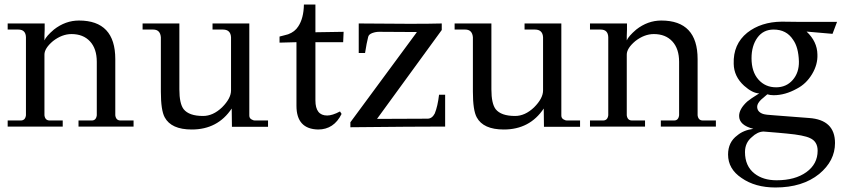

<svg xmlns="http://www.w3.org/2000/svg" viewBox="-20 -561 3742 851"><path d="M572 -27V0H328V-27H387Q406 -27 409 -50V-287Q409 -345 379 -377.5Q349 -410 297 -410Q255 -410 215 -379Q177 -347 177 -319V-50Q180 -27 200 -27H258V0H14V-27H72Q92 -27 95 -50V-396Q94 -430 61 -430H14V-457H178V-430Q177 -418 177 -402V-382Q185 -401 219 -430Q270 -470 330 -470Q491 -470 491 -299V-50Q494 -27 514 -27Z M1168 -27V1H1008L1007 -80Q945 13 830 13Q739 13 710 -41Q693 -72 693 -155V-396Q690 -430 659 -430H612V-457H775V-165Q775 -102 794 -77Q818 -47 880 -47Q924 -47 964 -85Q1004 -125 1004 -160V-396Q1002 -430 968 -430H922V-457H1085V-49Q1085 -38 1093.5 -32.5Q1102 -27 1110 -27Z M1327 -541H1378V-418L1503 -420L1501 -374H1378V-116Q1378 -49 1430 -49Q1453 -49 1487 -67L1494 -56Q1460 13 1390 13Q1294 11 1294 -92V-374L1219 -372V-399Q1226 -401 1238.5 -404Q1251 -407 1257 -409Q1287 -420 1302 -444Q1326 -480 1327 -541Z M1953 -141V0Q1817 0 1533 3V-19L1828 -419L1660 -420Q1645 -420 1630 -414.5Q1615 -409 1612 -398Q1605 -371 1598 -326H1570V-457Q1838 -454 1938 -457V-428L1651 -34L1875 -35Q1895 -35 1907 -58Q1920 -90 1926 -141Z M2551 -27V1H2391L2390 -80Q2328 13 2213 13Q2122 13 2093 -41Q2076 -72 2076 -155V-396Q2073 -430 2042 -430H1995V-457H2158V-165Q2158 -102 2177 -77Q2201 -47 2263 -47Q2307 -47 2347 -85Q2387 -125 2387 -160V-396Q2385 -430 2351 -430H2305V-457H2468V-49Q2468 -38 2476.5 -32.5Q2485 -27 2493 -27Z M3153 -27V0H2909V-27H2968Q2987 -27 2990 -50V-287Q2990 -345 2960 -377.5Q2930 -410 2878 -410Q2836 -410 2796 -379Q2758 -347 2758 -319V-50Q2761 -27 2781 -27H2839V0H2595V-27H2653Q2673 -27 2676 -50V-396Q2675 -430 2642 -430H2595V-457H2759V-430Q2758 -418 2758 -402V-382Q2766 -401 2800 -430Q2851 -470 2911 -470Q3072 -470 3072 -299V-50Q3075 -27 3095 -27Z M3529 -464H3690L3670 -411L3555 -421Q3602 -377 3603 -320Q3605 -275 3579 -232Q3553 -189 3512 -168Q3460 -139 3409 -139Q3393 -139 3381 -143L3353 -119Q3336 -102 3336 -88Q3336 -65 3362 -56Q3374 -52 3410 -50L3566 -38Q3681 -30 3681 73Q3681 152 3611 210Q3537 270 3417 270Q3327 270 3267 228Q3207 188 3207 124Q3207 69 3248 39Q3275 16 3319 10Q3256 -6 3256 -47Q3256 -78 3292 -111Q3306 -123 3345 -147Q3315 -148 3278 -181Q3233 -222 3232 -278Q3229 -365 3292 -416Q3353 -464 3445 -465Q3498 -465 3529 -464ZM3521 -289Q3519 -352 3495 -385Q3466 -430 3409 -430Q3363 -430 3337 -394Q3311 -358 3311 -303Q3311 -243 3341.5 -208.5Q3372 -174 3420 -174Q3465 -174 3493.5 -206.5Q3522 -239 3521 -289ZM3604 107Q3604 66 3570 51Q3543 38 3468 31Q3466 31 3430.5 27.5Q3395 24 3364 22Q3337 23 3312 47Q3282 72 3282 113Q3282 175 3324 208Q3362 238 3422 238Q3504 238 3554 202Q3604 166 3604 107Z"/></svg>

Font: GFS Didot
Style: Regular
Weight: 400
Designer: Takis Katsoulidis and George D. Matthiopoulos
Foundry: Takis Katsoulidis and George D. Matthiopoulos
Version: Version 1.0